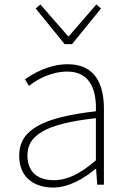

<svg xmlns="http://www.w3.org/2000/svg" viewBox="-20 -828 576 861"><path d="M218 13C288 13 354 -26 408 -70H411L416 0H446V-341C446 -448 408 -540 284 -540C198 -540 125 -496 92 -472L110 -443C144 -470 207 -507 282 -507C391 -507 413 -414 410 -329C173 -302 66 -247 66 -130C66 -30 136 13 218 13ZM221 -20C157 -20 103 -50 103 -131C103 -220 181 -273 410 -298V-109C341 -50 284 -20 221 -20ZM270 -630H303L433 -790L412 -808L289 -666H285L161 -808L140 -790Z"/></svg>

Font: Source Han Sans JP ExtraLight
Style: Regular
Weight: 250
Designer: Ryoko NISHIZUKA 西塚涼子 (kana, bopomofo & ideographs); Paul D. Hunt (Latin, Greek & Cyrillic); Sandoll Communications 산돌커뮤니
Foundry: Adobe
Version: Version 2.001;hotconv 1.0.107;makeotfexe 2.5.65593